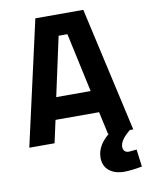

<svg xmlns="http://www.w3.org/2000/svg" viewBox="-96 -749 795 1033"><g transform="rotate(-10 301.0 -232.0)"><path d="M420 -123H182L155 0H17L170 -680H432L585 0H447ZM395 -243 325 -566H277L207 -243ZM385 120Q385 48 466 -11L568 -1Q510 45 510 82Q510 97 518 105.5Q526 114 542 114L584 110L596 205Q535 216 498 216Q447 216 416 190.5Q385 165 385 120Z"/></g></svg>

Font: Cairo
Style: Bold
Weight: 700
Designer: Mohamed Gaber
Foundry: Kief Type Foundry
Version: Version 2.100